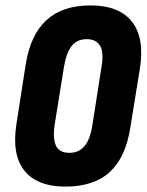

<svg xmlns="http://www.w3.org/2000/svg" viewBox="-20 -683 543 711"><path d="M222 8Q118 8 70.5 -51Q23 -110 41 -225L75 -443Q92 -553 151.5 -608Q211 -663 316 -663Q420 -663 468 -603.5Q516 -544 498 -429L463 -213Q446 -101 387 -46.5Q328 8 222 8ZM237 -117Q272 -117 293 -142Q314 -167 322 -219L356 -436Q365 -489 350.5 -513.5Q336 -538 301 -538Q266 -538 246 -513.5Q226 -489 217 -436L182 -219Q175 -167 188 -142Q201 -117 237 -117Z"/></svg>

Font: Sofia Sans Condensed Black
Style: Italic
Weight: 900
Italic angle: -9°
Version: Version 4.100